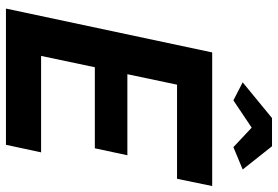

<svg xmlns="http://www.w3.org/2000/svg" viewBox="-168 -788 956 661"><g transform="rotate(90 310.5 -458.0)"><path d="M264 -815 387 -916H484L564 -815L487 -783L420 -846L326 -783ZM161 -710H621L596 -589H272L236 -418H515L491 -306H212L173 -121H505L479 0H10Z"/></g></svg>

Font: PTCRaleway
Style: Bold Italic
Weight: 700
Italic angle: -12°
Designer: Matt McInerney, Pablo Impallari, Rodrigo Fuenzalida
Foundry: Matt McInerney, Pablo Impallari, Rodrigo Fuenzalida
Version: Version 3.000g; ttfautohint (v1.5) -l 8 -r 28 -G 28 -x 14 -D